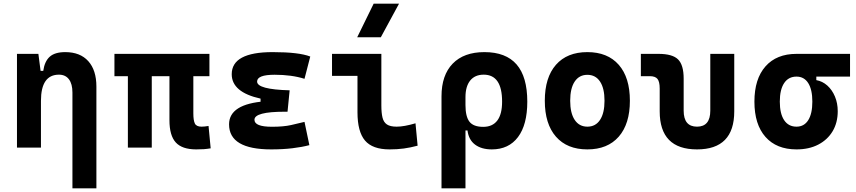

<svg xmlns="http://www.w3.org/2000/svg" viewBox="-20 -815 4728 1060"><path d="M379.9 224.6V-304.2Q379.9 -351.6 360.6 -377.2Q341.3 -402.8 305.5 -402.8Q206.1 -402.8 206.1 -258.3L175.8 -423.8H218.8Q226.1 -476.1 254.4 -501.7Q282.7 -527.3 340.3 -527.3Q422.4 -527.3 467.3 -477.5Q512.2 -427.7 512.2 -336.9V224.6ZM73.7 0V-517.6H191.9L206.1 -408.2V0Z M1063.5 9.8Q985.2 9.8 950.4 -28.6Q915.5 -66.9 915.5 -151.4V-517.6H1047.4V-189Q1047.4 -150.4 1055.8 -133.1Q1064.3 -115.7 1092.8 -115.7Q1101.1 -115.7 1110.2 -116.7Q1119.4 -117.7 1131.3 -119.6L1143.1 3.9Q1122.6 7.3 1106 8.5Q1089.4 9.8 1063.5 9.8ZM686 0V-517.6H817.9V0ZM611.8 -394.5V-517.6H1136.2V-394.5Z M1477.5 9.8Q1244.6 9.8 1244.6 -128.4Q1244.6 -241.2 1445.8 -255.9L1579.1 -316.4L1567.4 -198.2H1551.8Q1384.8 -198.2 1384.8 -153.8Q1384.8 -115.2 1481.4 -115.2Q1544.9 -115.2 1586.7 -124.5Q1628.4 -133.8 1661.1 -142.1L1688 -13.7Q1647.5 -2.9 1594.5 3.4Q1541.5 9.8 1477.5 9.8ZM1418.5 -210.4V-270.5Q1259.3 -305.7 1259.3 -405.3Q1259.3 -527.3 1485.4 -527.3Q1629.9 -527.3 1692.9 -502.9L1661.1 -379.9Q1590.3 -402.3 1496.1 -402.3Q1399.4 -402.3 1399.4 -364.7Q1399.4 -321.3 1579.1 -316.4L1567.4 -198.2Z M2130.9 9.8Q2036.6 9.8 1995.1 -39.1Q1953.6 -87.9 1953.6 -195.3V-517.6H2085.4V-232.9Q2085.4 -191.9 2091.7 -166Q2098 -140.1 2116.2 -127.9Q2134.4 -115.7 2169.9 -115.7Q2210.9 -115.7 2273.9 -134.3L2285.6 -10.7Q2245.6 0 2209.2 4.9Q2172.9 9.8 2130.9 9.8ZM1813 -396V-517.6H1976.6V-396ZM1952.1 -609.4 2043 -794.9H2183.1L2082.5 -609.4Z M2695.3 9.8Q2638.2 9.8 2602.8 -16.6Q2567.4 -43 2561 -94.7H2508.3L2549.8 -234.9Q2549.8 -171.4 2571.8 -143.1Q2593.8 -114.7 2647.9 -114.7Q2699.2 -114.7 2725.6 -149.7Q2752 -184.6 2752 -253.9Q2752 -328.6 2726.6 -365.7Q2701.2 -402.8 2650.4 -402.8Q2602.1 -402.8 2575.9 -370.4Q2549.8 -337.9 2549.8 -278.8L2417.5 -283.2Q2417.5 -399.9 2479.2 -463.6Q2541 -527.3 2654.3 -527.3Q2772.9 -527.3 2832 -459.2Q2891.1 -391.1 2891.1 -253.9Q2891.1 -126.5 2839.8 -58.3Q2788.6 9.8 2695.3 9.8ZM2417.5 224.6V-283.2H2549.8V224.6Z M3222.7 9.8Q3110.8 9.8 3049.3 -60.5Q2987.8 -130.9 2987.8 -258.8Q2987.8 -387.2 3049.3 -457.3Q3110.8 -527.3 3222.7 -527.3Q3334.5 -527.3 3396 -457.3Q3457.5 -387.2 3457.5 -258.8Q3457.5 -130.9 3396 -60.5Q3334.5 9.8 3222.7 9.8ZM3222.9 -115.7Q3268.1 -115.7 3292.7 -153.1Q3317.4 -190.5 3317.4 -258.9Q3317.4 -327.6 3292.7 -364.7Q3268.1 -401.9 3222.7 -401.9Q3177.7 -401.9 3152.8 -364.7Q3127.9 -327.5 3127.9 -258.8Q3127.9 -190.4 3152.8 -153.1Q3177.7 -115.7 3222.9 -115.7Z M3828.1 9.8Q3622.1 9.8 3622.1 -200.2V-326.2Q3622.1 -363.8 3609.9 -379.2Q3597.7 -394.5 3567.4 -394.5H3518.1V-517.6H3615.7Q3692.4 -517.6 3723.4 -487.1Q3754.4 -456.5 3754.4 -380.9V-204.1Q3754.4 -115.7 3828.1 -115.7Q3901.4 -115.7 3901.4 -204.1V-517.6H4033.7V-200.2Q4033.7 9.8 3828.1 9.8Z M4377.4 9.8Q4267.1 9.8 4206.1 -59.1Q4145 -127.9 4145 -253.9Q4145 -379.4 4206.1 -448.5Q4267.1 -517.6 4377.4 -517.6L4486.8 -486.8V-372.6Q4520.5 -366.7 4547.4 -342.8Q4574.2 -318.8 4589.6 -282Q4605 -245.1 4605 -201.2Q4605 -137.7 4576.7 -90.3Q4548.3 -43 4497.3 -16.6Q4446.3 9.8 4377.4 9.8ZM4377.4 -115.7Q4419.4 -115.7 4442.1 -151.6Q4464.8 -187.5 4464.8 -253.9Q4464.8 -320.3 4442.1 -356.2Q4419.4 -392.1 4377.4 -392.1Q4333 -392.1 4309.1 -356.2Q4285.2 -320.3 4285.2 -253.9Q4285.2 -187.5 4309.1 -151.6Q4333 -115.7 4377.4 -115.7ZM4377.4 -392.1V-517.6H4672.9V-392.1Z"/></svg>

Font: Cascadia Mono
Style: Regular
Weight: 400
Monospace: yes
Designer: Aaron Bell
Foundry: Saja Typeworks
Version: Version 2102.003